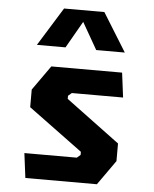

<svg xmlns="http://www.w3.org/2000/svg" viewBox="-56 -869 733 916"><g transform="rotate(5 310.0 -411.0)"><path d="M100 0H442.5L526 -118V-202.5L268.5 -393.5V-408.5L285.5 -423H531L516 -541H177L93.5 -423V-338.5L353 -147.5V-132.5L336 -118H85ZM99.5 -637.5H236.5L310 -766L383.5 -637.5H520.5L406.5 -821.5H213.5Z"/></g></svg>

Font: Monaspace Krypton ExtraBold
Style: Regular
Weight: 800
Designer: Riley Cran & the Lettermatic Team
Foundry: Lettermatic
Version: Version 1.101 (Monaspace Krypton)